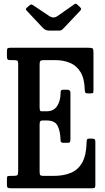

<svg xmlns="http://www.w3.org/2000/svg" viewBox="-20 -1005 558 1025"><path d="M53 -684H35.5Q23 -684 20 -688.5Q17 -693 17 -705V-730.5Q17 -743 20.2 -746.5Q23.5 -750 35.5 -750H452.5Q469.5 -750 474.2 -746.5Q479 -743 479 -726V-526.5Q479 -514 478 -510.2Q477 -506.5 464 -506.5H448.5Q437.5 -506.5 435.2 -511.2Q433 -516 432.5 -525.5Q431 -585.5 410 -620Q389 -654.5 354 -669.2Q319 -684 276 -684H214.5Q201 -684 196.2 -680Q191.5 -676 191.5 -661.5V-434Q191.5 -411 199 -411H230Q266.5 -411 284.8 -438.5Q303 -466 303.5 -508.5Q303 -519 306.2 -522.5Q309.5 -526 317.5 -526H339.5Q356 -526 356 -509.5V-262.5Q356 -250.5 353.2 -246.5Q350.5 -242.5 339.5 -242.5H317.5Q311.5 -242.5 307 -245.8Q302.5 -249 303 -260.5Q302 -303 288 -332.5Q274 -362 227.5 -362H207.5Q198.5 -362 195 -357.5Q191.5 -353 191.5 -339V-88Q191.5 -73.5 195.5 -69.8Q199.5 -66 214.5 -66H266Q319 -66 358.2 -82.2Q397.5 -98.5 419.2 -137.8Q441 -177 442.5 -247Q442.5 -258 445.2 -261.5Q448 -265 456.5 -265H469.5Q480 -265 484.5 -262.2Q489 -259.5 489 -248.5V-17.5Q489 -6 486 -3Q483 0 472 0H37.5Q26 0 21.5 -2.8Q17 -5.5 17 -18V-52Q17 -62.5 20.8 -64.2Q24.5 -66 35 -66H50.5Q69 -66 73 -70.5Q77 -75 77 -93V-663Q77 -678 72.5 -681Q68 -684 53 -684ZM209 -856 125 -945.5Q119 -951.5 118.2 -955.2Q117.5 -959 124 -964.5L137 -976Q144.5 -982 148 -981.2Q151.5 -980.5 160 -975L240.5 -921Q254.5 -912 265.2 -911.8Q276 -911.5 289.5 -921L375 -981Q382.5 -986.5 386.2 -985Q390 -983.5 396.5 -977L405.5 -968.5Q412.5 -962 413.2 -958.2Q414 -954.5 408 -947.5L318.5 -853Q313 -847.5 309 -844.5Q305 -841.5 293.5 -841.5H246Q231.5 -841.5 223.8 -845.2Q216 -849 209 -856Z"/></svg>

Font: Besley* Condensed Medium
Style: Regular
Weight: 500
Width: 3
Designer: Owen Earl
Foundry: indestructible type*
Version: Version 3.000; ttfautohint (v1.8.3)